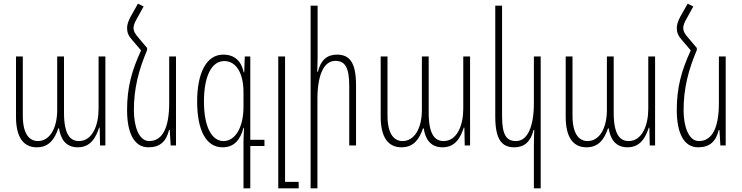

<svg xmlns="http://www.w3.org/2000/svg" viewBox="-20 -791 4036 1044"><path d="M180 10C246 10 277 -34 297 -93H301C309 -39 335 10 403 10C477 10 503 -50 519 -97H522L524 0H553V-484H516V-199C516 -111 483 -24 409 -24C363 -24 328 -58 328 -178V-484H291V-194C291 -91 249 -24 186 -24C140 -24 104 -62 104 -162V-484H67V-156C67 -41 110 10 180 10Z M780 -530 731 -588C713 -609 706 -623 706 -639C706 -653 713 -670 724 -689L761 -756L730 -771L690 -700C677 -675 671 -657 671 -638C671 -615 678 -596 700 -572L747 -517C696 -406 671 -316 671 -192C671 -74 706 10 787 10C849 10 884 -21 899 -84H903L908 0H937V-484H900V-231C900 -99 865 -24 791 -24C735 -24 708 -104 708 -192C708 -311 734 -410 780 -519Z M1304 233H1341V3H1418V-31H1341V-484H1311L1308 -398H1305C1293 -457 1257 -494 1194 -494C1101 -494 1052 -392 1052 -239C1052 -82 1101 10 1190 10C1251 10 1286 -28 1304 -96H1307C1305 -65 1304 -29 1304 -14ZM1195 -24C1135 -24 1089 -95 1089 -239C1089 -370 1127 -459 1200 -459C1264 -459 1304 -393 1304 -290V-211C1304 -99 1260 -24 1195 -24Z M1493 233H1604V198H1530V-484H1493Z M1707 -760H1669V233H1706V-253C1706 -383 1741 -460 1803 -460C1854 -460 1879 -428 1879 -324V0H1916V-327C1916 -457 1877 -494 1812 -494C1758 -494 1723 -463 1709 -401H1705C1706 -430 1707 -458 1707 -487Z M2163 10C2229 10 2260 -34 2280 -93H2284C2292 -39 2318 10 2386 10C2460 10 2486 -50 2502 -97H2505L2507 0H2536V-484H2499V-199C2499 -111 2466 -24 2392 -24C2346 -24 2311 -58 2311 -178V-484H2274V-194C2274 -91 2232 -24 2169 -24C2123 -24 2087 -62 2087 -162V-484H2050V-156C2050 -41 2093 10 2163 10Z M2920 233V-484H2883V-231C2883 -101 2848 -24 2786 -24C2735 -24 2710 -55 2710 -159V-760H2673V-157C2673 -27 2712 10 2777 10C2831 10 2866 -21 2881 -84H2885C2884 -55 2883 -28 2883 1V233Z M3169 10C3235 10 3266 -34 3286 -93H3290C3298 -39 3324 10 3392 10C3466 10 3492 -50 3508 -97H3511L3513 0H3542V-484H3505V-199C3505 -111 3472 -24 3398 -24C3352 -24 3317 -58 3317 -178V-484H3280V-194C3280 -91 3238 -24 3175 -24C3129 -24 3093 -62 3093 -162V-484H3056V-156C3056 -41 3099 10 3169 10Z M3769 -530 3720 -588C3702 -609 3695 -623 3695 -639C3695 -653 3702 -670 3713 -689L3750 -756L3719 -771L3679 -700C3666 -675 3660 -657 3660 -638C3660 -615 3667 -596 3689 -572L3736 -517C3685 -406 3660 -316 3660 -192C3660 -74 3695 10 3776 10C3838 10 3873 -21 3888 -84H3892L3897 0H3926V-484H3889V-231C3889 -99 3854 -24 3780 -24C3724 -24 3697 -104 3697 -192C3697 -311 3723 -410 3769 -519Z"/></svg>

Font: Noto Sans Armenian ExtraCondensed ExtraLight
Style: Regular
Weight: 200
Width: 2
Designer: Monotype Design Team
Foundry: Monotype Imaging Inc.
Version: Version 2.008